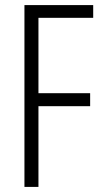

<svg xmlns="http://www.w3.org/2000/svg" viewBox="-20 -734 406 754"><path d="M131 0V-317H334V-368H131V-664H346V-714H76V0Z"/></svg>

Font: Noto Sans Lao Looped ExtraCondensed Light
Style: Regular
Weight: 300
Width: 2
Designer: Mark Frömberg, Ben Mitchell
Foundry: The Fontpad Ltd
Version: Version 1.002